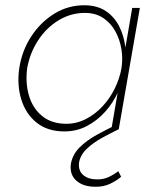

<svg xmlns="http://www.w3.org/2000/svg" viewBox="-20 -490 573 729"><path d="M482 -460 403 0H431L511 -460ZM53 -230Q44 -167 61 -112Q78 -57 119.5 -24Q161 9 224 9Q271 9 310 -11.5Q349 -32 379.5 -66Q410 -100 429 -142.5Q448 -185 455 -230Q461 -272 455.5 -314Q450 -356 432 -391Q414 -426 382.5 -447.5Q351 -469 304 -470Q240 -471 187 -438.5Q134 -406 98.5 -351.5Q63 -297 53 -230ZM83 -230Q93 -288 124.5 -336.5Q156 -385 203.5 -413.5Q251 -442 306 -441Q345 -440 373 -421Q401 -402 418 -371Q435 -340 441 -303.5Q447 -267 441 -230Q434 -191 415.5 -153.5Q397 -116 369 -86Q341 -56 306 -38Q271 -20 232 -20Q176 -20 140 -49.5Q104 -79 90 -127Q76 -175 83 -230ZM429 160Q414 172 393 182Q372 192 346 191Q316 191 296.5 175Q277 159 280 128Q285 98 310 74.5Q335 51 369 32.5Q403 14 432 0L417 -14Q384 2 346.5 22.5Q309 43 282 70Q255 97 249 133Q244 173 270 196Q296 219 341 219Q372 220 397.5 208Q423 196 440 181Z"/></svg>

Font: Jost ExtraLight
Style: Italic
Weight: 250
Italic angle: -5°
Version: Version 3.710